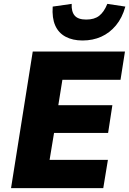

<svg xmlns="http://www.w3.org/2000/svg" viewBox="-20 -971 667 991"><path d="M37 0 149 -705H625L602 -559H302L281 -428H560L538 -285H259L236 -146H537L513 0ZM406 -762Q355 -762 318.5 -781.5Q282 -801 265 -839.5Q248 -878 252 -937L350 -951Q348 -911 365.5 -890.5Q383 -870 425 -870Q467 -870 492 -889.5Q517 -909 534 -951L627 -937Q611 -879 578.5 -840Q546 -801 502.5 -781.5Q459 -762 406 -762Z"/></svg>

Font: Nunito Sans 7pt SemiCondensed Black
Style: Italic
Weight: 900
Width: 4
Italic angle: -9°
Designer: Vernon Adams
Foundry: Vernon Adams
Version: Version 3.101;gftools[0.9.27]